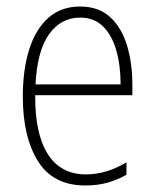

<svg xmlns="http://www.w3.org/2000/svg" viewBox="-20 -559 475 589"><path d="M226 -539Q283 -539 318.5 -506Q354 -473 370 -418.5Q386 -364 386 -300V-267H88Q87 -149 126.5 -86.5Q166 -24 244 -24Q306 -24 368 -61V-23Q340 -7 309.5 1.5Q279 10 242 10Q143 10 96.5 -64.5Q50 -139 50 -263Q50 -345 69.5 -407Q89 -469 128 -504Q167 -539 226 -539ZM226 -505Q167 -505 130.5 -454Q94 -403 89 -300H350Q350 -357 337 -403.5Q324 -450 296.5 -477.5Q269 -505 226 -505Z"/></svg>

Font: Noto Sans Khmer Condensed ExtraLight
Style: Regular
Weight: 200
Width: 3
Designer: Danh Hong and the Monotype Design Team
Foundry: Monotype Imaging Inc.
Version: Version 2.004; ttfautohint (v1.8.4.7-5d5b)